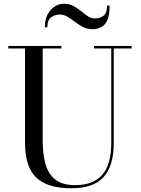

<svg xmlns="http://www.w3.org/2000/svg" viewBox="-20 -997 756 1032"><path d="M300.5 -919Q276 -919 255.2 -904Q234.5 -889 234.5 -850H221Q221 -892.5 236.5 -920.8Q252 -949 275.8 -963Q299.5 -977 324 -977Q352.5 -977 374.5 -965Q396.5 -953 415.2 -937.5Q434 -922 451.8 -910Q469.5 -898 489.5 -898Q519 -898 537.2 -913Q555.5 -928 555.5 -967H569Q569 -896 544.5 -868Q520 -840 476 -840Q448.5 -840 426 -852Q403.5 -864 383.2 -879.5Q363 -895 343 -907Q323 -919 300.5 -919ZM24.5 -750H310V-736.5H209.5V-240Q209.5 -174 223.2 -120Q237 -66 274.8 -34Q312.5 -2 384.5 -2Q480 -2 529 -56.5Q578 -111 578 -230V-736.5H485.5V-750H687.5V-736.5H591.5V-230Q591.5 -106.5 537.2 -45.8Q483 15 364.5 15Q234.5 15 174.5 -42.8Q114.5 -100.5 114.5 -230V-736.5H24.5Z"/></svg>

Font: Bodoni Moda 16pt
Style: Regular
Weight: 400
Version: Version 2.3